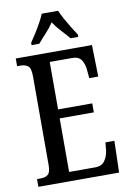

<svg xmlns="http://www.w3.org/2000/svg" viewBox="-100 -991 709 1052"><g transform="rotate(-10 254.5 -465.5)"><path d="M26 0V-43H47Q73 -43 87.5 -55.5Q102 -68 102 -107V-602Q102 -647 86 -659Q70 -671 47 -671H26V-714H450L454 -538H404L400 -581Q398 -615 383 -639Q368 -663 332 -663H206V-399H396V-349H206V-51H352Q388 -51 405 -75.5Q422 -100 426 -133L430 -176H480L475 0ZM124 -784Q137 -803 153.5 -829Q170 -855 185 -882Q200 -909 209 -931H300Q309 -909 324 -882Q339 -855 355 -829Q371 -803 384 -784V-771H341Q322 -794 297 -820.5Q272 -847 254 -875Q236 -847 211.5 -821Q187 -795 167 -771H124Z"/></g></svg>

Font: Noto Serif Hebrew ExtraCondensed Medium
Style: Regular
Weight: 500
Width: 2
Designer: Monotype Design Team
Foundry: Monotype Imaging Inc.
Version: Version 2.004; ttfautohint (v1.8.4.7-5d5b)